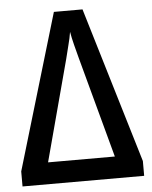

<svg xmlns="http://www.w3.org/2000/svg" viewBox="-52 -758 634 802"><g transform="rotate(-5 265.0 -357.5)"><path d="M10 0V-63L204 -715H324L520 -62V0ZM125 -91H405L291 -513Q284 -539 276 -570.5Q268 -602 264 -626Q260 -600 252 -570Q244 -540 238 -514Z"/></g></svg>

Font: Noto Sans Condensed Medium
Style: Regular
Weight: 500
Width: 3
Designer: Monotype Design Team
Foundry: Monotype Imaging Inc.
Version: Version 2.013; ttfautohint (v1.8.4.7-5d5b)